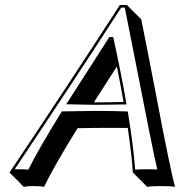

<svg xmlns="http://www.w3.org/2000/svg" viewBox="-20 -678 729 758"><path d="M286.1 -171.9Q192.9 -21.5 153.8 59.6Q141.6 56.6 109.4 56.6Q85.9 57.1 73.7 59.6L17.6 2.9Q265.1 -366.7 453.1 -658.2H481L537.6 -601.6Q554.7 -518.1 593.3 -317.9Q653.3 -2.9 670.9 59.6Q653.8 56.6 611.3 56.6Q578.1 56.6 561 59.6L504.4 2.9Q500 -67.4 484.4 -172.9Q444.8 -173.3 415.5 -173.3Q356.4 -173.3 286.1 -171.9ZM350.6 -273.9Q356.9 -273.9 363.3 -273.9Q406.2 -273.9 467.8 -275.4Q456.1 -342.8 441.4 -415.5Q380.4 -320.3 350.6 -273.9ZM419.4 -519Q418.9 -520.5 418.9 -522H417ZM477.5 -277.3 479.5 -265.6H468.3Q405.8 -264.2 363.3 -264.2Q346.2 -264.2 303.2 -265.1Q272 -265.6 259.3 -266.1H241.2L251 -281.2Q281.7 -330.1 408.7 -527.3L411.6 -531.7H426.8L428.7 -523.9Q457.5 -392.1 477.5 -277.3ZM221.2 -233.4 223.6 -238.3H229.5Q301.8 -239.7 358.9 -240.2Q406.2 -240.2 476.1 -238.3H484.4L485.8 -230Q506.8 -99.1 513.7 -8.3Q528.8 -9.8 555.2 -9.8Q585.4 -9.8 601.1 -8.8Q586.9 -64 502.9 -495.1Q484.9 -586.9 472.7 -647.9H458.5Q274.9 -363.8 38.1 -9.8Q44.9 -9.8 53.2 -9.8Q79.6 -9.8 91.8 -8.3Q132.3 -89.8 221.2 -233.4Z"/></svg>

Font: Linux Biolinum Shadow O
Style: Italic
Weight: 400
Italic angle: -12°
Designer: Philipp H. Poll
Foundry: Philipp H. Poll
Version: Version 0.6.2